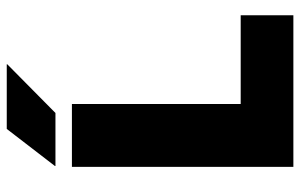

<svg xmlns="http://www.w3.org/2000/svg" viewBox="-176 -690 867 554"><g transform="rotate(-90 257.0 -413.5)"><path d="M233.5 0H52V-639H233.5ZM156 -152H489.5V0H156ZM161.5 -827H348V-825.5L207.5 -686.5H54.5V-688Z"/></g></svg>

Font: Anek Latin Medium ExtraBold
Style: Regular
Weight: 800
Version: Version 1.003